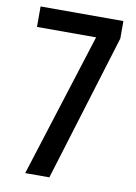

<svg xmlns="http://www.w3.org/2000/svg" viewBox="-82 -768 584 822"><g transform="rotate(10 210.0 -357.0)"><path d="M284 -625 86 0H191L387 -638V-714H27V-625Z"/></g></svg>

Font: Noto Sans Gurmukhi UI ExtraCondensed Medium
Style: Regular
Weight: 500
Width: 2
Designer: Jelle Bosma - Monotype Design Team
Foundry: Monotype Imaging Inc.
Version: Version 2.004